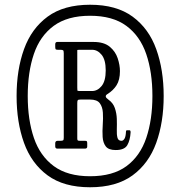

<svg xmlns="http://www.w3.org/2000/svg" viewBox="-20 -780 760 810"><path d="M360 -760Q471 -760 539.5 -709.8Q608 -659.5 639.2 -572.5Q670.5 -485.5 670.5 -375Q670.5 -264 639 -177Q607.5 -90 539 -40Q470.5 10 360 10Q249 10 180.8 -40.2Q112.5 -90.5 81.2 -177.5Q50 -264.5 50 -375Q50 -486 81.5 -573Q113 -660 181.2 -710Q249.5 -760 360 -760ZM360 -36.5Q456 -36.5 513.8 -79.2Q571.5 -122 597.2 -198.5Q623 -275 623 -375Q623 -475.5 597 -551.8Q571 -628 513.2 -670.8Q455.5 -713.5 360 -713.5Q264.5 -713.5 206.5 -670.8Q148.5 -628 122.8 -551.8Q97 -475.5 97 -375Q97 -274.5 123 -198.2Q149 -122 207 -79.2Q265 -36.5 360 -36.5ZM531 -222Q529 -188 517 -167.5Q505 -147 468 -147Q438 -147 426.2 -162.5Q414.5 -178 413 -202.2Q411.5 -226.5 413.5 -253.5Q415.5 -280.5 414 -304.8Q412.5 -329 401 -344.5Q389.5 -360 360 -360H319.5Q310 -360 308 -357.2Q306 -354.5 306 -344.5V-196Q306 -189 308.2 -187.5Q310.5 -186 318 -186H338.5Q345 -186 346.5 -183.8Q348 -181.5 348 -175V-161.5Q348 -153 338 -153H222Q213 -153 213 -162.5V-175.5Q213 -186 223.5 -186H234.5Q243.5 -186 246.2 -188Q249 -190 249 -199V-555.5Q249 -565.5 246.2 -567.8Q243.5 -570 234 -570H223.5Q216 -570 214.5 -572.8Q213 -575.5 213 -583.5V-593Q213 -603 221.5 -603H375Q418.5 -603 442.8 -583Q467 -563 476.5 -534.2Q486 -505.5 486 -480Q486 -443 471.8 -420.5Q457.5 -398 433 -383Q417.5 -373.5 437 -360Q457 -346 464.5 -324.2Q472 -302.5 472.8 -278.5Q473.5 -254.5 472.8 -233.5Q472 -212.5 475.5 -199.2Q479 -186 492.5 -186Q499.5 -186 505 -194.5Q510.5 -203 511.5 -225.5Q512 -230.5 515.5 -230.5H526Q531 -230.5 531 -222ZM316.5 -396H368.5Q391.5 -396 408.8 -417.2Q426 -438.5 426 -483Q426 -527.5 408.8 -548.8Q391.5 -570 368.5 -570H316.5Q306 -570 306 -568.2Q306 -566.5 306 -556V-410.5Q306 -401 306.5 -398.5Q307 -396 316.5 -396Z"/></svg>

Font: Besley* Condensed
Style: Regular
Weight: 400
Width: 3
Designer: Owen Earl
Foundry: indestructible type*
Version: Version 3.000; ttfautohint (v1.8.3)